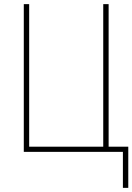

<svg xmlns="http://www.w3.org/2000/svg" viewBox="-20 -734 640 928"><path d="M600 -25V174H574V0H499H95V-714H121V-25H479V-714H505V-25Z"/></svg>

Font: Noto Sans Mono UI Thin
Style: Regular
Weight: 250
Monospace: yes
Designer: Monotype Design team
Foundry: Monotype Imaging Inc.
Version: Version 1.000